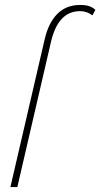

<svg xmlns="http://www.w3.org/2000/svg" viewBox="-20 -755 405 775"><path d="M22 0 160 -595Q175 -662 211 -698.5Q247 -735 303 -735Q326 -735 340.5 -730Q355 -725 365 -715L353 -693Q331 -710 303 -710Q215 -710 186 -587L50 0Z"/></svg>

Font: Work Sans ExtraLight
Style: Italic
Weight: 200
Italic angle: -13°
Designer: Wei Huang
Foundry: Wei Huang
Version: Version 2.012; ttfautohint (v1.8.3)